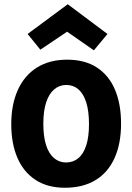

<svg xmlns="http://www.w3.org/2000/svg" viewBox="-20 -867 623 904"><path d="M399 -282Q399 -344 386 -385Q373 -426 349 -446.5Q325 -467 292 -467Q260 -467 235.5 -446.5Q211 -426 197.5 -385.5Q184 -345 184 -285Q184 -224 197 -183.5Q210 -143 234.5 -122.5Q259 -102 291 -102Q324 -102 348.5 -122Q373 -142 386 -182.5Q399 -223 399 -282ZM550 -285Q550 -190 519 -122Q488 -54 429 -18.5Q370 17 286 17Q203 17 146.5 -20.5Q90 -58 61.5 -125Q33 -192 33 -282Q33 -375 64 -443.5Q95 -512 154 -549Q213 -586 296 -586Q380 -586 436.5 -549Q493 -512 521.5 -444.5Q550 -377 550 -285ZM486 -707 422 -630 287 -724H305L170 -633L110 -707L299 -847Z"/></svg>

Font: Yaldevi ExtraLight
Style: Bold
Weight: 700
Version: Version 1.100